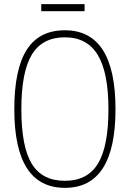

<svg xmlns="http://www.w3.org/2000/svg" viewBox="-20 -896 626 926"><path d="M293 10Q49 10 49 -369Q49 -562 109 -656Q169 -750 293 -750Q537 -750 537 -369Q537 10 293 10ZM293 -24Q402 -24 452.5 -107Q503 -190 503 -369Q503 -546 451.5 -631Q400 -716 293 -716Q184 -716 133.5 -632.5Q83 -549 83 -369Q83 -189 133 -106.5Q183 -24 293 -24ZM179 -876H388V-842H179Z"/></svg>

Font: Encode Sans Compressed
Style: Thin
Weight: 100
Designer: Pablo Impallari, Andres Torresi
Foundry: Pablo Impallari, Andres Torresi
Version: Version 1.000; ttfautohint (v1.00) -l 8 -r 50 -G 200 -x 14 -